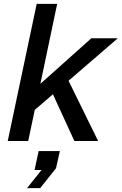

<svg xmlns="http://www.w3.org/2000/svg" viewBox="-20 -730 630 994"><path d="M20 0 170 -710H276L189 -296L453 -532H590L335 -312L488 0H365L254 -242L160 -161L126 0ZM120 244 195 150H159L180 52H290L270 141L188 244Z"/></svg>

Font: Geist Medium
Style: Italic
Weight: 500
Italic angle: -12°
Designer: Basement.studio, Andrés Briganti, Mateo Zaragoza
Foundry: Basement.studio, Vercel, Andrés Briganti, Guido Ferreyra, Mateo Zaragoza
Version: Version 1.500; ttfautohint (v1.8.4.7-5d5b)